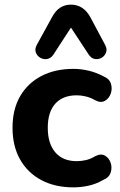

<svg xmlns="http://www.w3.org/2000/svg" viewBox="-20 -798 518 828"><path d="M297 10Q217 10 158 -21.5Q99 -53 66.5 -110.5Q34 -168 34 -247Q34 -326 66.5 -382.5Q99 -439 158 -470Q217 -501 297 -501Q328 -501 361 -493.5Q394 -486 428 -468Q452 -458 458.5 -436.5Q465 -415 457.5 -394Q450 -373 432 -363Q414 -353 390 -366Q371 -377 350.5 -382Q330 -387 311 -387Q251 -387 218.5 -351Q186 -315 186 -247Q186 -179 218.5 -141Q251 -103 311 -103Q330 -103 350 -107.5Q370 -112 390 -124Q415 -137 432.5 -127Q450 -117 457 -96.5Q464 -76 457.5 -54.5Q451 -33 427 -23Q394 -4 361 3Q328 10 297 10ZM433 -605Q443 -587 437.5 -572Q432 -557 418.5 -549Q405 -541 389.5 -543.5Q374 -546 363 -562L286 -679L210 -562Q199 -546 183 -543.5Q167 -541 153.5 -549Q140 -557 134.5 -572Q129 -587 139 -605L205 -725Q233 -778 286 -778Q339 -778 369 -725Z"/></svg>

Font: Chiron GoRound TC
Style: Bold
Weight: 700
Designer: Ryoko NISHIZUKA 西塚涼子 (kana, bopomofo & ideographs); Paul D. Hunt (Latin, Greek & Cyrillic); Sandoll Communications 산돌커뮤니
Foundry: Adobe
Version: Version 1.000;hotconv 1.1.1;makeotfexe 2.6.0